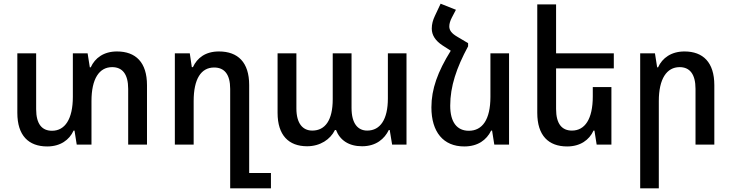

<svg xmlns="http://www.w3.org/2000/svg" viewBox="-20 -784 3967 1041"><path d="M614 -505C543 -505 495 -470 472 -419H467L455 -495H375V-259C375 -138 332 -75 262 -75C208 -75 176 -111 176 -192V-495H74V-172C74 -49 135 10 236 10C307 10 356 -25 379 -76H384L396 0H476V-236C476 -357 518 -420 588 -420C643 -420 675 -383 675 -302V0H777V-322C777 -446 716 -505 614 -505Z M1228 237H1449V154H1331V-323C1331 -446 1270 -505 1167 -505C1094 -505 1049 -470 1026 -420H1020L1009 -495H928V0H1030V-236C1030 -356 1070 -418 1141 -418C1196 -418 1228 -382 1228 -302Z M1645 9C1716 9 1771 -28 1796 -79H1802C1823 -24 1871 9 1943 9C2020 9 2065 -32 2088 -79H2093L2106 0H2184V-495H2083V-250C2083 -137 2042 -76 1971 -76C1921 -76 1886 -113 1886 -199V-495H1784V-246C1784 -132 1743 -76 1673 -76C1622 -76 1587 -114 1587 -196V-495H1485V-172C1485 -51 1545 9 1645 9Z M2518 -550 2459 -585C2428 -603 2416 -620 2416 -641C2416 -655 2421 -672 2430 -689L2452 -731L2369 -764L2338 -698C2327 -675 2321 -653 2321 -629C2321 -593 2341 -563 2379 -538L2424 -509C2353 -395 2319 -301 2319 -202C2319 -68 2384 10 2497 10C2571 10 2618 -25 2643 -76H2648L2660 0H2740V-495H2639V-259C2639 -135 2595 -75 2522 -75C2458 -75 2421 -121 2421 -211C2421 -316 2455 -416 2518 -533Z M3295 -312H3194V-261C3194 -138 3151 -76 3081 -76C3027 -76 2995 -112 2995 -193V-413H3308V-495H2995V-760H2893V-172C2893 -49 2954 10 3055 10C3126 10 3175 -25 3198 -76H3203L3215 0H3295Z M3451 237H3552V-236C3552 -357 3595 -420 3665 -420C3719 -420 3751 -383 3751 -302V0H3853V-322C3853 -446 3792 -505 3691 -505C3620 -505 3571 -470 3548 -419H3543L3531 -495H3451Z"/></svg>

Font: Noto Sans Armenian SemiCondensed Medium
Style: Regular
Weight: 500
Width: 4
Designer: Monotype Design Team
Foundry: Monotype Imaging Inc.
Version: Version 2.008